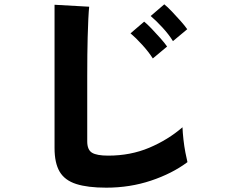

<svg xmlns="http://www.w3.org/2000/svg" viewBox="-20 -830 1040 887"><path d="M471 37Q385 37 332 20Q279 3 255.5 -37Q232 -77 232 -146V-808L392 -799Q390 -781 388 -741.5Q386 -702 385 -658Q384 -621 383.5 -576Q383 -531 383 -477V-177Q383 -138 405 -124.5Q427 -111 480 -111Q583 -111 669.5 -147.5Q756 -184 823 -242Q824 -217 827.5 -185.5Q831 -154 836.5 -125.5Q842 -97 846 -81Q775 -28 677.5 4.5Q580 37 471 37ZM686 -560Q667 -590 637 -623Q607 -656 583 -676L646 -730Q660 -719 680.5 -697.5Q701 -676 721 -653.5Q741 -631 752 -615ZM779 -640Q760 -671 730 -703.5Q700 -736 676 -756L739 -810Q753 -799 773.5 -777.5Q794 -756 814 -733.5Q834 -711 845 -695Z"/></svg>

Font: Zen Kaku Gothic New Black
Style: Regular
Weight: 900
Designer: Yoshimichi Ohira
Foundry: Positype
Version: Version 1.001